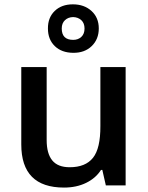

<svg xmlns="http://www.w3.org/2000/svg" viewBox="-20 -846 675 876"><path d="M272 9.8Q77.1 9.8 77.1 -187V-540H192.9V-207Q192.9 -145.5 218.3 -114.3Q243.7 -83 297.9 -83Q370.1 -83 404.3 -126Q438.5 -168.9 438 -271V-540H553.2V0H462.9L446.8 -70.8H440.9Q417 -33.2 373 -11.7Q329.1 9.8 272 9.8ZM351.1 -753.9Q335.9 -767.6 313.5 -768.1Q291 -767.6 276.4 -753.9Q261.7 -740.2 261.7 -715.8Q261.7 -664.1 314 -664.1Q336.4 -664.1 351.1 -677.7Q365.7 -691.4 365.7 -715.8Q365.7 -740.2 351.1 -753.9ZM314 -605Q261.2 -605.5 230 -635.7Q198.7 -666 198.7 -715.8Q198.2 -765.6 229.5 -795.9Q260.7 -826.2 312.5 -826.2Q364.3 -826.2 397.5 -795.9Q430.7 -765.6 430.7 -716.3Q430.7 -667 398.4 -635.7Q366.2 -604.5 314 -605Z"/></svg>

Font: OpenSans-Semibold
Style: Regular
Weight: 600
Foundry: Ascender Corporation
Version: Version 1.10